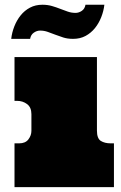

<svg xmlns="http://www.w3.org/2000/svg" viewBox="-20 -774 501 794"><path d="M380.9 -538.1V-233.9Q380.9 -201.2 397 -191.2Q413.1 -181.2 438 -181.2H451.2V0H40V-181.2H59.1Q85 -181.2 97.4 -197.5Q109.9 -213.9 109.9 -232.9V-301.8Q109.9 -330.1 92 -343.5Q74.2 -356.9 50.8 -356.9H40V-538.1ZM145.5 -647.5Q132.3 -647.5 119.9 -638.9Q107.4 -630.4 104.5 -613.3H26.4Q29.3 -639.6 39.3 -665Q49.3 -690.4 65.4 -710.4Q81.5 -730.5 104 -742.4Q126.5 -754.4 155.3 -754.4Q177.2 -754.4 195.3 -749Q213.4 -743.7 229 -737.5Q244.6 -731.4 260 -726.1Q275.4 -720.7 292.5 -720.7Q305.7 -720.7 318.1 -729Q330.6 -737.3 333.5 -754.4H411.6Q408.7 -728.5 398.7 -703.1Q388.7 -677.7 372.6 -657.7Q356.4 -637.7 334 -625.5Q311.5 -613.3 282.2 -613.3Q259.3 -613.3 241.9 -618.9Q224.6 -624.5 208.5 -630.6Q192.4 -636.7 177.5 -642.1Q162.6 -647.5 145.5 -647.5Z"/></svg>

Font: Ultra
Style: Regular
Weight: 400
Designer: Astigmatic (AOETI)
Foundry: Astigmatic (AOETI)
Version: Version 1.001